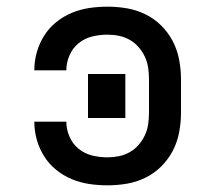

<svg xmlns="http://www.w3.org/2000/svg" viewBox="-20 -548 640 576"><path d="M302 8Q275 8 248 4Q221 0 195.5 -10.5Q170 -21 148.5 -38.5Q127 -56 112.5 -79Q98 -102 90.5 -128.5Q83 -155 83 -182Q83 -183 83 -183Q83 -183 83 -183H179Q179 -183 179 -183Q179 -183 179 -183Q179 -160 188.5 -138Q198 -116 216 -101.5Q234 -87 256.5 -81.5Q279 -76 302 -76Q320 -76 337 -79.5Q354 -83 369 -91.5Q384 -100 395.5 -113Q407 -126 414.5 -142Q422 -158 424.5 -175.5Q427 -193 427 -210V-310Q427 -327 424.5 -344.5Q422 -362 414.5 -378Q407 -394 395.5 -407Q384 -420 369 -428.5Q354 -437 337 -440.5Q320 -444 302 -444Q279 -444 256.5 -438.5Q234 -433 216 -418.5Q198 -404 188.5 -382Q179 -360 179 -337Q179 -337 179 -337Q179 -337 179 -337H83Q83 -337 83 -337Q83 -337 83 -338Q83 -365 90.5 -391.5Q98 -418 112.5 -441Q127 -464 148.5 -481.5Q170 -499 195.5 -509.5Q221 -520 248 -524Q275 -528 302 -528Q332 -528 361 -523Q390 -518 416.5 -505Q443 -492 464 -471Q485 -450 498.5 -424Q512 -398 517.5 -368.5Q523 -339 523 -310V-210Q523 -181 517.5 -151.5Q512 -122 498.5 -96Q485 -70 464 -49Q443 -28 416.5 -15Q390 -2 361 3Q332 8 302 8ZM244 -194V-326H356V-194Z"/></svg>

Font: Iosevka SS04 Medium Extended
Style: Regular
Weight: 500
Width: 7
Monospace: yes
Designer: Belleve Invis
Foundry: Belleve Invis
Version: Version 19.0.0; ttfautohint (v1.8.4)